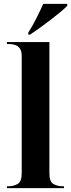

<svg xmlns="http://www.w3.org/2000/svg" viewBox="-20 -979 370 999"><path d="M16 0V-10H26Q51 -10 72 -22Q93 -34 93 -78V-688Q93 -715 82 -728.5Q71 -742 56 -746Q41 -750 28 -750H16V-760H237V-78Q237 -34 257.5 -22Q278 -10 303 -10H313V0ZM127 -809Q148 -842 169 -883.5Q190 -925 205 -959H330V-949Q318 -936 294.5 -916.5Q271 -897 243 -875.5Q215 -854 187 -834Q159 -814 137 -799H127Z"/></svg>

Font: Noto Serif Display SemiCondensed
Style: Bold
Weight: 700
Width: 4
Designer: Monotype Design Team
Foundry: Monotype Imaging Inc.
Version: Version 2.009